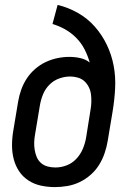

<svg xmlns="http://www.w3.org/2000/svg" viewBox="-20 -755 540 783"><path d="M204 8Q175 8 147 2Q119 -4 96 -19Q73 -34 58 -56.5Q43 -79 36 -106Q29 -133 29 -162Q29 -191 34 -221L54 -341Q58 -365 66.5 -389Q75 -413 89 -434.5Q103 -456 123 -473.5Q143 -491 166.5 -502Q190 -513 214.5 -518Q239 -523 263 -523Q286 -523 308 -518Q330 -513 346 -500Q338 -528 325 -553.5Q312 -579 292 -599.5Q272 -620 247 -634.5Q222 -649 194 -657L215 -735Q260 -724 299 -701.5Q338 -679 367 -646Q396 -613 415.5 -572.5Q435 -532 443.5 -487Q452 -442 449.5 -394.5Q447 -347 439 -299L419 -179Q415 -155 406.5 -130Q398 -105 384 -82.5Q370 -60 349.5 -42Q329 -24 305 -12.5Q281 -1 255 3.5Q229 8 204 8ZM206 -72Q229 -72 251.5 -80.5Q274 -89 291 -107Q308 -125 317.5 -147.5Q327 -170 331 -193L349 -306Q352 -322 352.5 -338.5Q353 -355 351 -370.5Q349 -386 342 -400Q335 -414 324 -424Q313 -434 297.5 -438.5Q282 -443 266 -443Q244 -443 221.5 -435Q199 -427 182 -410Q165 -393 156 -371.5Q147 -350 143 -327L123 -207Q120 -191 119.5 -175Q119 -159 121.5 -143.5Q124 -128 130 -114Q136 -100 147.5 -90Q159 -80 174.5 -76Q190 -72 206 -72Z"/></svg>

Font: Iosevka Curly Medium
Style: Italic
Weight: 500
Italic angle: -9°
Monospace: yes
Designer: Belleve Invis
Foundry: Belleve Invis
Version: Version 22.1.2; ttfautohint (v1.8.4)